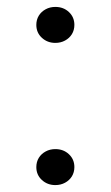

<svg xmlns="http://www.w3.org/2000/svg" viewBox="-20 -520 320 555"><path d="M140 -396Q117 -396 101 -410.8Q85 -425.5 85 -448Q85 -463 92.2 -474.8Q99.5 -486.5 112 -493.2Q124.5 -500 140 -500Q163.5 -500 179.2 -485.2Q195 -470.5 195 -448Q195 -433 187.8 -421.2Q180.5 -409.5 168 -402.8Q155.5 -396 140 -396ZM140 15Q117 15 101 0.2Q85 -14.5 85 -37Q85 -52 92.2 -63.8Q99.5 -75.5 112 -82.2Q124.5 -89 140 -89Q163.5 -89 179.2 -74.2Q195 -59.5 195 -37Q195 -22 187.8 -10.2Q180.5 1.5 168 8.2Q155.5 15 140 15Z"/></svg>

Font: Geologica-Sharp
Style: Regular
Weight: 100
Designer: Sindre Bremnes, Frode Helland
Foundry: Monokrom Skriftforlag AS
Version: Version 1.010;gftools[0.9.28]